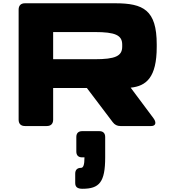

<svg xmlns="http://www.w3.org/2000/svg" viewBox="-20 -770 1060 1173"><path d="M132.8 0H265.6C291 0 304.7 -13.7 304.7 -39.1V-232.4H510.7L668.5 -23.9C680.7 -7.8 695.3 0 715.8 0H903.8C932.6 0 936.5 -22.5 917.5 -47.9L778.3 -234.4C873 -244.1 937.5 -295.9 937.5 -483.4V-499C937.5 -709 855.5 -750 683.6 -750H132.8C107.4 -750 93.8 -736.3 93.8 -710.9V-39.1C93.8 -13.7 107.4 0 132.8 0ZM559.6 -408.2H304.7V-574.2H559.6C683.6 -574.2 726.6 -555.2 726.6 -497.6V-484.9C726.6 -427.2 683.6 -408.2 559.6 -408.2ZM483.4 383.3C586.9 383.3 622.6 343.3 622.6 191.4V66.9C622.6 43.9 609.9 31.2 586.9 31.2H481.9C459 31.2 446.3 43.9 446.3 66.9V155.8C446.3 179.2 459 191.4 481.9 191.4H496.1C496.1 237.8 488.8 255.4 475.1 255.4C451.7 255.4 439.5 268.1 439.5 291V347.7C439.5 371.1 451.7 383.3 483.4 383.3Z"/></svg>

Font: Gyrotrope Black
Style: Regular
Weight: 900
Designer: David Moles
Version: Version 1.003;Glyphs 3.3.1 (3343)